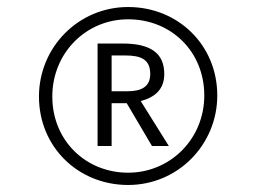

<svg xmlns="http://www.w3.org/2000/svg" viewBox="-20 -811 730 547"><path d="M345 -791C203 -791 91 -676 91 -536C91 -392 203 -284 345 -284C487 -284 599 -399 599 -539C599 -683 487 -791 345 -791ZM345 -319C225 -319 129 -410 129 -536C129 -660 225 -756 345 -756C468 -756 562 -664 562 -539C562 -415 465 -319 345 -319ZM448 -600C448 -659 410 -687 329 -687H258V-395H298V-517H341L413 -395H461L381 -523C422 -534 448 -557 448 -600ZM298 -653H336C382 -653 408 -642 408 -600C408 -564 383 -551 343 -551H298Z"/></svg>

Font: Glow Sans SC Normal Light
Style: Regular
Weight: 300
Designer: Ryoko NISHIZUKA (kana, bopomofo & ideographs); Paul D. Hunt (Latin, Greek & Cyrillic); Sandoll Communications, Soo-young
Version: Version 0.93